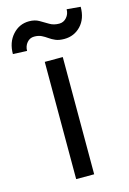

<svg xmlns="http://www.w3.org/2000/svg" viewBox="-170 -806 580 863"><g transform="rotate(-15 119.5 -374.5)"><path d="M157.7 -545.5V0H73.9V-545.5ZM230.1 -748.6 294 -742.9Q294 -687.5 263 -654.8Q231.9 -622.2 186.1 -622.2Q161.6 -622.2 145.6 -629.1Q129.6 -636 117.2 -644.9Q104.8 -653.8 90.9 -660.7Q77.1 -667.6 56.8 -667.6Q36.6 -667.6 23.3 -651.8Q9.9 -636 9.9 -613.6L-55.4 -616.5Q-55.4 -670.8 -24.3 -705.4Q6.7 -740.1 52.6 -740.1Q79.5 -740.1 98.9 -728.7Q118.3 -717.3 137.3 -706Q156.2 -694.6 181.8 -694.6Q202.1 -694.6 216.1 -710.4Q230.1 -726.2 230.1 -748.6Z"/></g></svg>

Font: Inter UI
Style: Regular
Weight: 400
Designer: Rasmus Andersson
Foundry: rsms
Version: Version 2.2